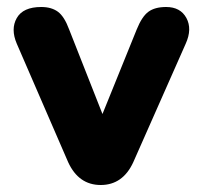

<svg xmlns="http://www.w3.org/2000/svg" viewBox="-20 -520 578 549"><path d="M268 9Q205 9 175 -56L28 -395Q10 -437 28 -468.5Q46 -500 98 -500Q127 -500 145.5 -486.5Q164 -473 178 -435L273 -194L371 -436Q386 -473 404.5 -486.5Q423 -500 455 -500Q496 -500 513 -468.5Q530 -437 511 -395L361 -56Q331 9 268 9Z"/></svg>

Font: Chiron GoRound TC EB
Style: Regular
Weight: 700
Designer: Ryoko NISHIZUKA 西塚涼子 (kana, bopomofo & ideographs); Paul D. Hunt (Latin, Greek & Cyrillic); Sandoll Communications 산돌커뮤니
Foundry: Adobe
Version: Version 1.000;hotconv 1.1.1;makeotfexe 2.6.0